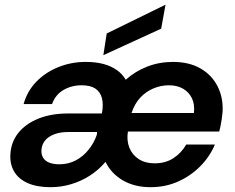

<svg xmlns="http://www.w3.org/2000/svg" viewBox="-20 -765 974 797"><path d="M190 12Q133 12 95 -5Q57 -22 39 -52.5Q21 -83 23 -122Q25 -174 55.5 -212.5Q86 -251 139 -272.5Q192 -294 264 -294H403Q410 -332 403 -358Q396 -384 375.5 -397.5Q355 -411 319 -411Q277 -411 243.5 -391.5Q210 -372 196 -333H78Q93 -387 131 -426Q169 -465 222.5 -486.5Q276 -508 336 -508Q377 -508 409 -499.5Q441 -491 464.5 -474.5Q488 -458 502 -434Q541 -469 591 -488.5Q641 -508 698 -508Q765 -508 812 -481Q859 -454 883 -407Q907 -360 904 -301Q903 -288 900.5 -271Q898 -254 895 -239.5Q892 -225 890 -219H511Q505 -182 517 -152Q529 -122 556 -104.5Q583 -87 622 -87Q667 -87 700 -108.5Q733 -130 753 -165H872Q851 -115 811.5 -75Q772 -35 719.5 -11.5Q667 12 605 12Q539 12 490.5 -16Q442 -44 418 -93Q389 -59 353 -36Q317 -13 275.5 -0.5Q234 12 190 12ZM226 -83Q264 -83 295 -99.5Q326 -116 348.5 -144.5Q371 -173 382 -206L383 -217H263Q230 -217 205 -207.5Q180 -198 166.5 -181Q153 -164 152 -141Q151 -123 159.5 -109.5Q168 -96 185.5 -89.5Q203 -83 226 -83ZM526 -296H785Q789 -332 776.5 -357.5Q764 -383 739.5 -397Q715 -411 681 -411Q648 -411 617 -398Q586 -385 562.5 -360Q539 -335 526 -296ZM409 -536 423 -626 666 -745H667L649 -646Z"/></svg>

Font: DM Sans 28pt SemiBold
Style: Italic
Weight: 600
Italic angle: -10°
Version: Version 4.004;gftools[0.9.30]